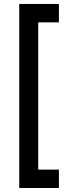

<svg xmlns="http://www.w3.org/2000/svg" viewBox="-20 -771 343 969"><path d="M277.3 177.7V85H172.9V-658.2H277.3V-751H77.1V177.7Z"/></svg>

Font: Yaldevi Colombo SemiBold
Style: Regular
Weight: 600
Designer: Sol Matas, Denzil Rajitha, Kosala Senevirathne and Pathum Egodawatta
Foundry: Mooniak
Version: Version 1.020 ; ttfautohint (v1.6)